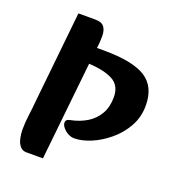

<svg xmlns="http://www.w3.org/2000/svg" viewBox="-129 -799 836 911"><g transform="rotate(20 289.5 -344.0)"><path d="M296 -132Q279 -132 263.5 -140.5Q248 -149 237.5 -162Q227 -175 227 -186Q227 -197 234 -201.5Q241 -206 249 -207Q294 -216 329.5 -237.5Q365 -259 385.5 -294.5Q406 -330 406 -379Q406 -438 362.5 -461.5Q319 -485 239 -489L232 -572H284Q432 -572 497 -530.5Q562 -489 562 -394Q562 -335 535 -287Q508 -239 465.5 -204Q423 -169 378 -150.5Q333 -132 296 -132ZM105 8Q85 8 73 -6.5Q61 -21 56 -43Q51 -65 51 -87Q51 -123 55.5 -156.5Q60 -190 64 -234L112 -696H198Q230 -696 242.5 -679Q255 -662 255 -635Q255 -611 253 -590.5Q251 -570 247.5 -541.5Q244 -513 239 -466L189 8Z"/></g></svg>

Font: Alkatra SemiBold
Style: Regular
Weight: 600
Designer: Suman Bhandary
Version: Version 1.100;gftools[0.9.22]